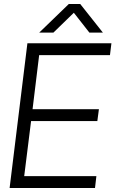

<svg xmlns="http://www.w3.org/2000/svg" viewBox="-20 -945 580 965"><path d="M28.3 0H457.5L464.4 -59.6H101.6L136.2 -336.4H469.2L477.1 -396H143.6L176.8 -668H532.7L540 -727.5H117.7ZM177.2 -781.2H248.5L351.1 -880.9L429.2 -781.2H497.1L383.3 -924.8H325.7Z"/></svg>

Font: Guggenheim Sans Display Light
Style: Italic
Weight: 300
Italic angle: -7°
Designer: Modified by Tom Baber under direction of Pentagram Design 2023
Foundry: rsms
Version: Version 1.001;Glyphs 3.1.2 (3151)